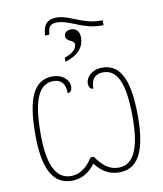

<svg xmlns="http://www.w3.org/2000/svg" viewBox="-92 -918 850 1002"><g transform="rotate(-10 333.0 -416.5)"><path d="M201 -761H224L226 -778C230 -806 243 -817 274 -817C341 -817 401 -761 497 -761H511V-787H498C405 -787 342 -843 276 -843C230 -843 204 -823 201 -761ZM282 -629V-607C355 -630 384 -669 384 -720C384 -755 361 -769 341 -769C316 -769 303 -757 303 -739C303 -708 347 -714 347 -688C347 -663 322 -642 282 -629ZM208 10C263 10 300 -16 333 -58C363 -20 400 10 460 10C573 10 605 -106 605 -262C605 -444 567 -544 465 -544C409 -544 377 -507 377 -477C377 -453 388 -444 401 -444C400 -493 423 -519 465 -519C534 -519 577 -458 577 -261C577 -109 545 -15 460 -15C411 -15 375 -44 342 -93H324C292 -42 254 -15 208 -15C122 -15 89 -107 89 -261C89 -449 130 -519 202 -519C242 -519 265 -496 265 -444C278 -444 289 -452 289 -477C289 -508 257 -544 202 -544C98 -544 61 -442 61 -261C61 -110 92 10 208 10Z"/></g></svg>

Font: Noto Serif SemiCondensed Thin
Style: Regular
Weight: 100
Width: 4
Designer: Monotype Design Team
Foundry: Monotype Imaging Inc.
Version: Version 2.015